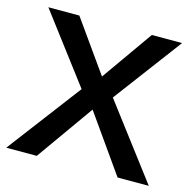

<svg xmlns="http://www.w3.org/2000/svg" viewBox="-94 -670 763 760"><g transform="rotate(15 288.0 -290.0)"><path d="M121 0 287 -234 452 0H580L352 -301L561 -580H437L289 -370L140 -580H13L224 -301L-4 0Z"/></g></svg>

Font: Charger Pro
Style: Blk
Weight: 900
Designer: Jasper
Foundry: Cannot Into Space Fonts
Version: Version 1.09